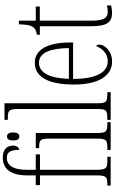

<svg xmlns="http://www.w3.org/2000/svg" viewBox="256 -1068 822 1374"><g transform="rotate(-90 667.0 -381.0)"><path d="M26 0H232V-24H197C150 -24 139 -33 139 -105V-506H249V-536H139V-599C139 -683 161 -743 225 -743C271 -743 281 -709 281 -655C300 -655 312 -673 312 -698C312 -746 281 -772 226 -772C145 -772 99 -715 99 -598V-536H29V-506H99V-105C99 -33 88 -24 41 -24H26Z M377 -654C394 -654 406 -664 406 -698C406 -731 394 -742 377 -742C360 -742 349 -731 349 -698C349 -664 360 -654 377 -654ZM281 0H480V-24H467C412 -24 402 -32 402 -100V-536H294V-512H301C354 -512 362 -503 362 -434V-99C362 -31 352 -24 296 -24H281Z M496 0H694V-24H689C623 -24 615 -30 615 -98V-760H496V-736H508C562 -736 574 -730 574 -660V-98C574 -30 566 -24 500 -24H496Z M913 10C993 10 1035 -47 1035 -80C1035 -94 1030 -101 1024 -104C1007 -62 974 -21 916 -21C837 -21 790 -101 789 -269H1050V-294C1050 -449 999 -543 905 -543C805 -543 749 -450 749 -262C749 -88 811 10 913 10ZM1010 -299H790C793 -431 831 -513 905 -513C980 -513 1008 -426 1010 -299Z M1263 10C1280 10 1299 7 1315 3V-27C1297 -23 1285 -21 1268 -21C1227 -21 1206 -47 1206 -141V-507H1307V-536H1206V-657H1180C1178 -609 1176 -576 1159 -554C1149 -540 1132 -531 1105 -528V-507H1166V-142C1166 -27 1194 10 1263 10Z"/></g></svg>

Font: Noto Serif Khmer ExtraCondensed ExtraLight
Style: Regular
Weight: 200
Width: 2
Designer: Danh Hong and the Monotype Design Team
Foundry: Monotype Imaging Inc.
Version: Version 2.004